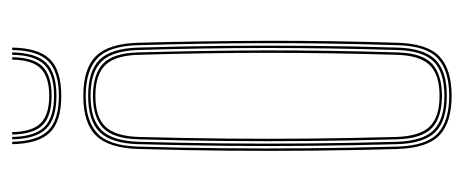

<svg xmlns="http://www.w3.org/2000/svg" viewBox="-245 -518 768 318"><g transform="rotate(-90 139.0 -359.0)"><path d="M139.2 5Q95.5 5 74.1 -15Q52.8 -35 51.2 -85Q49.2 -154.5 48.5 -223.4Q47.8 -292.2 48.4 -364.1Q49 -436 51.2 -514Q52.8 -563 73.4 -584Q94 -605 139.2 -605Q184.8 -605 205.2 -584Q225.8 -563 227.2 -514Q230 -410.8 230.4 -305.2Q230.8 -199.8 227.2 -85Q225.8 -35 204.4 -15Q183 5 139.2 5ZM139.2 1Q180.8 1 201.4 -18Q222 -37 223.2 -85.2Q226.8 -202 226.5 -305.8Q226.2 -409.5 223.2 -513.8Q222 -562.2 201.5 -581.6Q181 -601 139.2 -601Q97.8 -601 77.1 -581.6Q56.5 -562.2 55.2 -513.8Q53.2 -444.2 52.5 -375.2Q51.8 -306.2 52.4 -234.6Q53 -163 55.2 -85.2Q56.5 -37 77.1 -18Q97.8 1 139.2 1ZM139.2 -3Q97.8 -3 79.1 -22.1Q60.5 -41.2 59.2 -85.2Q57.2 -159 56.5 -229.2Q55.8 -299.5 56.5 -369.9Q57.2 -440.2 59.2 -513.8Q60.5 -558.5 79.1 -577.8Q97.8 -597 139.2 -597Q180.8 -597 199.4 -577.8Q218 -558.5 219.2 -513.8Q221.2 -444.2 222 -375.2Q222.8 -306.2 222.1 -234.5Q221.5 -162.8 219.2 -85.2Q218 -41.2 199.4 -22.1Q180.8 -3 139.2 -3ZM139.2 -7Q178.8 -7 196.4 -25.1Q214 -43.2 215.2 -85.5Q218.5 -196.2 218.5 -300Q218.5 -403.8 215.2 -513.5Q214 -556 196.4 -574.5Q178.8 -593 139.2 -593Q99.8 -593 82.1 -574.5Q64.5 -556 63.2 -513.5Q61.2 -443.8 60.5 -374.8Q59.8 -305.8 60.4 -234.4Q61 -163 63.2 -85.5Q64.5 -43.2 82.2 -25.1Q100 -7 139.2 -7ZM139.2 -11Q104 -11 86.2 -27.4Q68.5 -43.8 67.2 -85.5Q65.2 -159.5 64.5 -229.8Q63.8 -300 64.5 -370Q65.2 -440 67.2 -513.5Q68.5 -556 86.2 -572.5Q104 -589 139.2 -589Q174.5 -589 192.4 -572.5Q210.2 -556 211.2 -513.5Q214.2 -408.8 214.5 -305.5Q214.8 -202.2 211.2 -85.5Q210.2 -43.8 192.4 -27.4Q174.5 -11 139.2 -11ZM139.2 -15Q174.5 -15 190.4 -31.5Q206.2 -48 207.2 -85.8Q210.5 -197.2 210.5 -299.9Q210.5 -402.5 207.2 -513.5Q206.2 -551.8 190.4 -568.4Q174.5 -585 139.2 -585Q104 -585 88.2 -568.4Q72.5 -551.8 71.2 -513.5Q69.2 -439 68.5 -368.8Q67.8 -298.5 68.5 -228.8Q69.2 -159 71.2 -85.8Q72.5 -48 88.2 -31.5Q104 -15 139.2 -15ZM139.2 -641.5Q97 -641.5 78.5 -660.4Q60 -679.2 59.2 -722.8H63.2Q64 -681.2 81.6 -663.4Q99.2 -645.5 139.2 -645.5Q179.2 -645.5 196.9 -663.4Q214.5 -681.2 215.2 -722.8H219.2Q218.5 -679.2 200 -660.4Q181.5 -641.5 139.2 -641.5ZM139.2 -649.5Q101.5 -649.5 84.8 -666.5Q68 -683.5 67.2 -722.8H71.2Q71.8 -685.8 87.6 -669.6Q103.5 -653.5 139.2 -653.5Q175 -653.5 190.9 -669.6Q206.8 -685.8 207.2 -722.8H211.2Q210.5 -683.5 193.9 -666.5Q177.2 -649.5 139.2 -649.5ZM139.2 -657.5Q105.5 -657.5 90.6 -672.6Q75.8 -687.8 75.2 -722.8H79.2Q79.8 -690 93.8 -675.8Q107.8 -661.5 139.2 -661.5Q170.8 -661.5 184.8 -675.8Q198.8 -690 199.2 -722.8H203.2Q202.8 -687.8 187.9 -672.6Q173 -657.5 139.2 -657.5Z"/></g></svg>

Font: Big Shoulders Inline Display Thin Thin
Style: Regular
Weight: 250
Version: Version 2.002